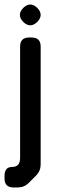

<svg xmlns="http://www.w3.org/2000/svg" viewBox="-30 -651 260 850"><path d="M73 -554Q88 -539 104 -539Q120 -539 135 -554Q150 -569 150 -585Q150 -601 135 -616Q120 -631 104 -631Q88 -631 73 -616Q58 -601 58 -585Q58 -569 73 -554ZM30 179H48Q77 179 97 159L130 126Q150 106 150 77V-445Q150 -485 110 -485H99Q59 -485 59 -445V48Q59 88 24 88Q-10 88 -10 128V139Q-10 179 30 179Z"/></svg>

Font: WDXL Lubrifont TC
Style: Regular
Weight: 400
Designer: [WDXL Lubrifont] Copyright 2020-2022 (c) NightFurySL2001, Skr-ZERO; [ZCOOL QingKe HuangYou] Copyright 2018-2022 (c) The 
Version: Version 2.001;hotconv 1.1.1;makeotfexe 2.6.0